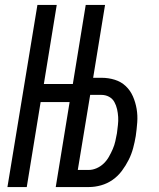

<svg xmlns="http://www.w3.org/2000/svg" viewBox="-20 -755 640 775"><path d="M10 0 131 -735H209L157 -416H274L326 -735H404L356 -441H390Q418 -441 443.5 -433Q469 -425 487.5 -407.5Q506 -390 516.5 -366Q527 -342 531.5 -315.5Q536 -289 534 -261.5Q532 -234 528 -206Q524 -182 517.5 -157.5Q511 -133 499.5 -110Q488 -87 472 -65.5Q456 -44 434.5 -29Q413 -14 388 -7Q363 0 339 0H205L261 -343H144L88 0ZM338 -69Q354 -69 370 -76Q386 -83 398.5 -95Q411 -107 419.5 -122Q428 -137 435 -153Q442 -169 445.5 -185Q449 -201 452 -217Q454 -234 456 -250.5Q458 -267 457 -283Q456 -299 452.5 -314.5Q449 -330 441.5 -343.5Q434 -357 420 -364.5Q406 -372 389 -372H344L294 -69Z"/></svg>

Font: Iosevka Extended
Style: Italic
Weight: 400
Width: 7
Italic angle: -9°
Monospace: yes
Designer: Belleve Invis
Foundry: Belleve Invis
Version: Version 32.5.0; ttfautohint (v1.8.4)